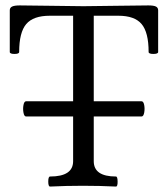

<svg xmlns="http://www.w3.org/2000/svg" viewBox="-20 -686 620 709"><path d="M165 2.9Q158.2 2.9 158.2 -15.6Q158.2 -34.2 165 -34.2Q250 -34.2 250 -90.8V-255.9H76.2Q69.3 -255.9 66.7 -270Q64 -284.2 66.7 -298.1Q69.3 -312 76.2 -312H250V-627.9H164.1Q103 -627.9 76.9 -597.2Q50.8 -566.4 50.8 -494.1Q50.8 -486.8 33.4 -486.8Q16.1 -486.8 16.1 -494.1V-647.9Q16.1 -657.7 24.9 -661.9Q33.7 -666 53.2 -666Q92.3 -666 170.4 -664.6Q248.5 -663.1 288.1 -663.1Q328.1 -663.1 408 -664.6Q487.8 -666 527.8 -666Q547.4 -666 555.7 -661.9Q564 -657.7 564 -647.9V-494.1Q564 -486.8 546.4 -486.8Q528.8 -486.8 528.8 -494.1Q528.8 -566.4 502.9 -597.2Q477.1 -627.9 417 -627.9H326.2V-312H502.9Q509.8 -312 512.5 -298.1Q515.1 -284.2 512.5 -270Q509.8 -255.9 502.9 -255.9H326.2V-90.8Q326.2 -34.2 408.2 -34.2Q414.1 -34.2 414.3 -15.6Q414.6 2.9 408.2 2.9Q348.1 0 286.1 0Q225.1 0 165 2.9Z"/></svg>

Font: Junicode SmCond
Style: Regular
Weight: 400
Width: 4
Designer: Peter S. Baker
Version: Version 2.206